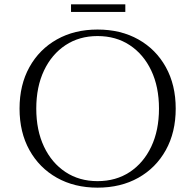

<svg xmlns="http://www.w3.org/2000/svg" viewBox="-20 -850 878 884"><path d="M429 -714Q536 -714 617 -668.5Q698 -623 743.5 -541Q789 -459 789 -350Q789 -241 743.5 -159Q698 -77 617 -31.5Q536 14 429 14Q323 14 242 -31.5Q161 -77 115.5 -159Q70 -241 70 -350Q70 -459 115.5 -541Q161 -623 242 -668.5Q323 -714 429 -714ZM429 -16Q514 -16 577.5 -58Q641 -100 676.5 -175Q712 -250 712 -350Q712 -450 676.5 -525Q641 -600 577.5 -642Q514 -684 429 -684Q345 -684 281.5 -642Q218 -600 182.5 -525Q147 -450 147 -350Q147 -250 182.5 -175Q218 -100 281.5 -58Q345 -16 429 -16ZM307 -830H557V-795H307Z"/></svg>

Font: Cinzel
Style: Regular
Weight: 400
Designer: Natanael Gama
Version: Version 2.000